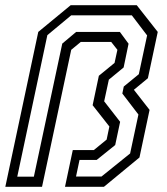

<svg xmlns="http://www.w3.org/2000/svg" viewBox="-60 -720 642 740"><path d="M-39.5 0 87.5 -597 212.5 -700H467L548 -597L510 -418.5L456 -374L516.5 -296.5L477.5 -113L340.5 0H190.5L220.5 -141.5H301.5L351 -182L361.5 -232.5L297 -314.5L321 -428L381.5 -477.5L392.5 -528L368.5 -558.5H251.5L214.5 -528L102 0ZM6.5 -39H70.5L180 -552L233.5 -597H402L435.5 -551.5L416.5 -460L359.5 -413L341.5 -329.5L403 -250.5L384 -161L312.5 -103.5H246.5L233 -39.5H331L441.5 -128.5L473.5 -278.5L411.5 -359.5L417 -386.5L475 -434L507 -583.5L448 -661H214.5L122.5 -584.5Z"/></svg>

Font: Tourney Condensed Regular
Style: Italic
Weight: 400
Width: 3
Italic angle: -12°
Designer: Tyler Finck
Foundry: Etcetera Type Co
Version: Version 1.010; ttfautohint (v1.8.3)